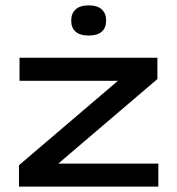

<svg xmlns="http://www.w3.org/2000/svg" viewBox="-20 -693 658 713"><path d="M568 -85.5V0H50.5V-79.5L418 -393H52.5V-478.5H564.5V-399.5L196.5 -85.5ZM309 -561Q277 -561 260.8 -575.5Q244.5 -590 244.5 -615.5V-618Q244.5 -643 260.8 -658Q277 -673 309 -673Q342 -673 358 -658Q374 -643 374 -618V-615.5Q374 -590 358 -575.5Q342 -561 309 -561Z"/></svg>

Font: Anek Latin Expanded Medium
Style: Regular
Weight: 500
Width: 7
Designer: Yesha Goshar
Foundry: Ek Type
Version: Version 1.003